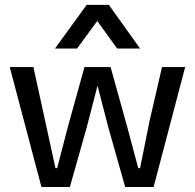

<svg xmlns="http://www.w3.org/2000/svg" viewBox="-20 -749 781 769"><path d="M146 0 19 -480.5H113.8L202.1 -75.7H209L252 -241.7L318.4 -480.5H422.9L489.3 -241.7L533.7 -75.7H541L579.6 -267.1L628.9 -480.5H721.7L595.2 0H481.4L413.6 -239.7L370.6 -405.8L327.6 -239.7L259.8 0ZM200.2 -554.7 327.1 -729.5H416L541 -554.7H449.2L369.6 -665L288.6 -554.7Z"/></svg>

Font: Shanti
Style: Regular
Weight: 400
Designer: Vernon Adams
Foundry: Vernon Adams
Version: Version 1.100; ttfautohint (v1.8.4)